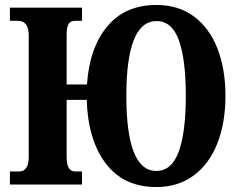

<svg xmlns="http://www.w3.org/2000/svg" viewBox="-20 -745 975 775"><path d="M330 -342H249V-111Q249 -53 283 -53H311V0H20V-53H59Q76 -53 86 -67.5Q96 -82 96 -111V-602Q96 -661 52 -661H20V-714H311V-661H283Q265 -661 257 -648.5Q249 -636 249 -605V-404H331Q341 -552 413 -638.5Q485 -725 612 -725Q699 -725 761.5 -679.5Q824 -634 857 -551Q890 -468 890 -358Q890 -249 857 -165.5Q824 -82 761 -36Q698 10 611 10Q479 10 407 -85Q335 -180 330 -342ZM730 -358Q730 -505 702 -582.5Q674 -660 612 -660Q490 -660 490 -358Q490 -55 611 -55Q673 -55 701.5 -133Q730 -211 730 -358Z"/></svg>

Font: Noto Serif CondExtraBold
Style: Regular
Weight: 800
Width: 3
Designer: Monotype Design Team
Foundry: Monotype Imaging Inc.
Version: Version 1.001